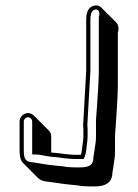

<svg xmlns="http://www.w3.org/2000/svg" viewBox="-20 -641 494 686"><path d="M80 -237C64 -237 50 -223 50 -207V-102C50 -80 54 -67 63 -58L116 -5C131 10 153 7 179 12C196 15 214 17 233 19L255 21C270 24 284 25 299 25H320C356 25 377 12 381 -15C381 -27 384 -33 385 -45C387 -64 391 -74 391 -101V-140C390 -159 393 -179 394 -199C396 -233 401 -295 401 -335V-524C406 -540 403 -553 395 -561L342 -614C334 -622 321 -624 308 -618C295 -611 288 -596 288 -570V-388L277 -193C278 -186 278 -180 278 -173V-154C278 -146 277 -136 275 -124C274 -115 272 -95 269 -88H247C233 -88 223 -90 209 -91L187 -94C179 -95 171 -95 163 -96V-154C163 -162 160 -169 154 -175L101 -228C95 -234 88 -237 80 -237ZM333 -579V-388C333 -349 328 -287 326 -253C325 -234 322 -213 323 -193V-154C323 -129 319 -120 317 -99C316 -90 313 -81 313 -69C310 -52 299 -43 267 -43H246C231 -43 218 -44 204 -47L181 -49C162 -51 145 -53 129 -56C95 -63 80 -59 71 -72C68 -76 65 -85 65 -102V-207C65 -215 72 -222 80 -222C88 -222 95 -215 95 -207V-89H110C121 -89 134 -85 148 -83C160 -81 174 -80 185 -79L207 -76C220 -75 231 -73 247 -73H279L283 -82C288 -94 289 -114 290 -122C292 -136 293 -144 293 -154V-173C293 -179 293 -187 292 -194L303 -388V-570C303 -594 309 -602 315 -605C331 -613 339 -599 333 -579Z"/></svg>

Font: Squarish
Style: Shd
Weight: 400
Foundry: Cannot Into Space Fonts
Version: Version 0.272